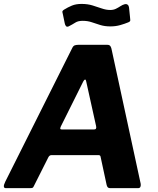

<svg xmlns="http://www.w3.org/2000/svg" viewBox="-26 -974 817 994"><path d="M4 0Q-4.9 0 -6 -8Q-7.1 -16 1 -32.8L348.4 -726.3Q353.5 -736.6 361.1 -739.3Q368.8 -742 380 -742H529.9Q541.5 -742 546.2 -734Q550.9 -726 552.3 -716L702.2 -23.3Q703.9 -15 701.2 -7.5Q698.5 0 689.2 0H542.7Q529.2 0 525.7 -18.3L494.6 -162.9Q493.6 -171 483.1 -171H240.9Q230 -171 224.2 -159.5L148.4 -8.9Q145.9 -3.4 142.4 -1.7Q138.8 0 129.5 0H4ZM460.7 -303.7Q475.6 -303.7 471.5 -321.1L420.3 -552.2Q419 -562.2 414.4 -561.9Q409.9 -561.6 404.9 -552L288.5 -318.5Q284.8 -309.4 286.2 -306.5Q287.6 -303.7 295.2 -303.7ZM637.5 -858.1Q620.8 -851.1 596.9 -844.2Q572.9 -837.3 545.5 -837.3Q515.9 -837.3 492.5 -844.7Q469.1 -852.1 448 -859.2Q427 -866.2 402 -866.2Q378.3 -866.2 364.3 -857.2Q350.4 -848.2 329.4 -837.4Q320.6 -833.6 315.9 -838.5Q311.2 -843.4 309.2 -853.4L300.3 -896.5Q299.3 -903.3 297.2 -910.3Q295 -917.3 305.6 -924Q325.4 -936.4 346.4 -945.1Q367.4 -953.7 396.5 -953.7Q427.4 -953.7 452.9 -945.9Q478.3 -938.1 501 -930.2Q523.6 -922.3 544.6 -922.3Q560.9 -922.3 573.5 -928.3Q586.1 -934.4 597.6 -942Q609 -949.5 619.4 -952.1Q629.3 -954.4 635.1 -949.3Q641 -944.3 642 -935L647.2 -884.2Q648.2 -876.9 648.5 -869.6Q648.7 -862.2 637.5 -858.1Z"/></svg>

Font: Libre Franklin Thin
Style: Italic
Weight: 100
Italic angle: -8°
Designer: Pablo Impallari, Rodrigo Fuenzalida, Nhung Nguyen
Foundry: Impallari Type
Version: Version 3.000